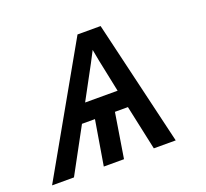

<svg xmlns="http://www.w3.org/2000/svg" viewBox="-109 -635 805 750"><g transform="rotate(-20 293.5 -260.0)"><path d="M-13 0 282 -520H378L501 0H410L370 -186H316L286 0H202L233 -186H179L78 0ZM219 -260H354L336 -347Q331 -371 326 -395Q321 -419 317 -443Q305 -419 292 -395Q279 -371 266 -347Z"/></g></svg>

Font: Zed Sans Extended
Style: Italic
Weight: 400
Width: 7
Italic angle: -9°
Designer: Belleve Invis
Foundry: Belleve Invis
Version: Version 1.0.0; ttfautohint (v1.8.4)